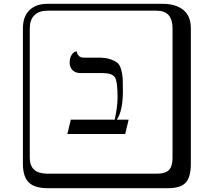

<svg xmlns="http://www.w3.org/2000/svg" viewBox="-20 -774 1120 1006"><path d="M497 -472Q534 -472 558.5 -463.5Q583 -455 596 -444Q609 -433 615.5 -407Q622 -381 623 -361Q624 -341 624 -299Q624 -193 592 -147H654L636 -72H333L351 -147H581Q596 -216 596 -264Q596 -348 581.5 -369.5Q567 -391 519 -391H403Q376 -391 360.5 -406Q345 -421 345 -445Q345 -469 354 -484Q363 -499 372 -502L381 -506Q389 -472 417 -472ZM229 -718Q184 -718 160 -694Q136 -670 136 -625V53Q136 136 229 136H801Q846 136 865 117Q884 98 884 53V-625Q884 -718 801 -718ZM980 84Q980 153 953.5 182.5Q927 212 861 212H229Q161 212 130.5 181.5Q100 151 100 84V-625Q100 -687 134 -720.5Q168 -754 229 -754H831Q901 -754 940.5 -722Q980 -690 980 -625Z"/></svg>

Font: Libertinus Keyboard
Style: Regular
Weight: 700
Designer: Philipp H. Poll
Foundry: Khaled Hosny
Version: Version 6.7